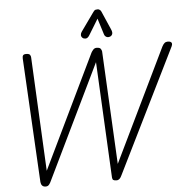

<svg xmlns="http://www.w3.org/2000/svg" viewBox="-72 -1268 1302 1340"><g transform="rotate(-5 579.0 -598.0)"><path d="M194 2.5Q177 2.5 168.8 -6.8Q160.5 -16 159 -32L111.5 -900Q110.5 -915.5 115.8 -923.2Q121 -931 137.5 -931Q158.5 -931 164.5 -922.2Q170.5 -913.5 170.5 -903.5L210 -106.5L593 -900.5Q596.5 -907.5 606.2 -919.2Q616 -931 630.5 -931Q652.5 -931 659.2 -922Q666 -913 667.5 -903L708 -111L1089.5 -899.5Q1098 -916 1107.2 -923.5Q1116.5 -931 1130 -931Q1142 -931 1149.5 -927Q1157 -923 1158.2 -915Q1159.5 -907 1153.5 -894.5L727 -30.5Q719.5 -13.5 710.8 -5.5Q702 2.5 690.5 2.5Q673.5 2.5 667 -2.2Q660.5 -7 659.5 -19.5L618.5 -831.5L231.5 -32Q226.5 -20 217.8 -8.8Q209 2.5 194 2.5ZM731 -1000.5Q717 -995.5 705.8 -1001.5Q694.5 -1007.5 690.5 -1021L655.5 -1133L588 -1022.5Q576 -1003 562.2 -1002.2Q548.5 -1001.5 540 -1008.5Q529.5 -1018 530 -1029.8Q530.5 -1041.5 538 -1052L631 -1182.5Q639.5 -1195 647.8 -1196.5Q656 -1198 663.5 -1198Q668 -1198 675.5 -1193.5Q683 -1189 686.5 -1180.5L743 -1051Q753 -1029 747.8 -1016.5Q742.5 -1004 731 -1000.5Z"/></g></svg>

Font: Edu VIC WA NT Hand Pre
Style: Regular
Weight: 400
Designer: Tina and Corey Anderson, Eben Sorkin, Mirko Velimirovic
Foundry: Google for Education
Version: Version 1.000